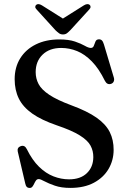

<svg xmlns="http://www.w3.org/2000/svg" viewBox="-20 -907 631 943"><path d="M325.4 15.9Q281.3 15.9 249.7 5Q218.1 -5.9 198.4 -16.6Q178.7 -27.4 170.5 -27.4Q161.8 -27.4 157 -20.8Q152.2 -14.3 148.2 -5.6Q144.2 3.1 139.2 9.7Q134.2 16.2 125.3 16.2Q117 16.2 111.6 10.9Q106.3 5.7 104 -6L67.1 -163.3Q65.1 -172.7 69 -179.5Q72.9 -186.2 82.1 -189.3Q91.9 -192.6 99.3 -188.8Q106.6 -184.9 111.9 -174.2Q138.3 -120.6 171.6 -88.1Q204.8 -55.6 242.5 -40.9Q280.2 -26.2 319.2 -26.2Q375.1 -26.2 406.5 -56.4Q438 -86.6 438.3 -135.3Q438.6 -165.9 424.6 -191.8Q410.7 -217.8 371.7 -242.1Q332.8 -266.5 257.9 -291.8Q183.2 -317.5 138 -349.5Q92.8 -381.5 72.4 -423Q52 -464.6 52 -518Q52 -576.8 79.4 -620.7Q106.9 -664.7 156.3 -689Q205.7 -713.3 270.9 -713.3Q318.2 -713.3 348.2 -703Q378.1 -692.7 396.4 -682.2Q414.6 -671.6 426 -671.6Q437 -671.6 440.8 -682.1Q444.5 -692.5 449 -703.2Q453.5 -713.9 466.3 -713.9Q475.1 -713.9 480.7 -708.3Q486.3 -702.7 490.7 -688L539.1 -526.1Q542.3 -515.4 538.5 -506.8Q534.7 -498.3 525.4 -495.2Q515.6 -492.1 508.1 -495.9Q500.6 -499.7 495.4 -509.7Q465.8 -570 431.2 -605.3Q396.6 -640.7 358.7 -656.1Q320.7 -671.5 280.5 -671.5Q223.3 -671.5 189.3 -638.8Q155.2 -606.1 155.2 -552.7Q155.2 -521.4 169.5 -494.2Q183.8 -466.9 221.9 -441.5Q259.9 -416 330.8 -389.7Q408.5 -361.1 453.9 -329.3Q499.3 -297.5 518.9 -258.7Q538.4 -219.8 538.1 -170.2Q537.8 -119.2 513 -76.9Q488.1 -34.6 440.9 -9.4Q393.7 15.9 325.4 15.9ZM308.9 -803.3 185.6 -880.9Q168.2 -891.2 158.1 -883.4Q153.8 -880.1 153.2 -873.8Q152.7 -867.5 159.8 -860.4L252 -758.9Q261.9 -749.4 269.9 -743.6Q277.9 -737.8 289.4 -737.8Q300.9 -737.8 308.6 -743.6Q316.2 -749.4 325.6 -758.9L418.3 -860.4Q425.1 -867.5 424.7 -873.8Q424.3 -880.1 420 -883.4Q409.7 -891.2 392.3 -880.9L269 -803.3Z"/></svg>

Font: Fraunces
Style: Regular
Weight: 900
Version: Version 1.000;[b76b70a41]